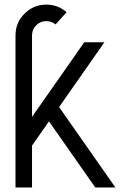

<svg xmlns="http://www.w3.org/2000/svg" viewBox="-20 -832 581 852"><path d="M492.2 0H402.8L197.3 -293.5L122.1 -186V0H48.8V-674.8Q48.8 -731.4 88.9 -771.5Q128.9 -811.5 185.5 -811.5Q237.3 -811.5 275.4 -777.8L226.6 -723.6Q209 -738.3 185.5 -738.3Q159.2 -738.3 140.6 -719.7Q122.1 -701.2 122.1 -674.8V-313.5L354 -644.5H443.4L242.2 -356.9Z"/></svg>

Font: Catrinity
Style: Regular
Weight: 400
Designer: Alexander Lange
Foundry: High-Logic / Made with FontCreator
Version: Version 2.090;May 20, 2024;FontCreator 15.0.0.2974 64-bit